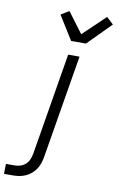

<svg xmlns="http://www.w3.org/2000/svg" viewBox="-201 -827 675 1098"><g transform="rotate(10 136.5 -278.0)"><path d="M-96 215 -95 157H-43Q-27 157 -10 151.5Q7 146 20 133.5Q33 121 39.5 104.5Q46 88 49 71L147 -520H213L113 81Q110 99 104 117Q98 135 87.5 151Q77 167 62 180Q47 193 29 201Q11 209 -7.5 212Q-26 215 -44 215ZM150 -600 64 -738 111 -767 200 -648 329 -771 369 -734 236 -600Z"/></g></svg>

Font: Iosevka Aile Light Oblique
Style: Regular
Weight: 300
Italic angle: -9°
Designer: Belleve Invis
Foundry: Belleve Invis
Version: Version 31.1.0; ttfautohint (v1.8.4)